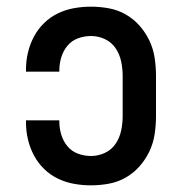

<svg xmlns="http://www.w3.org/2000/svg" viewBox="-20 -548 540 576"><path d="M253 8Q227 8 202 3.5Q177 -1 154 -12Q131 -23 112.5 -41Q94 -59 82 -81.5Q70 -104 64 -129Q58 -154 58 -180V-187H158V-183Q158 -163 164 -143.5Q170 -124 182.5 -109Q195 -94 214 -87Q233 -80 253 -80Q275 -80 295 -89.5Q315 -99 327 -117Q339 -135 343.5 -156.5Q348 -178 348 -200V-320Q348 -342 343.5 -363.5Q339 -385 327 -403Q315 -421 295 -430.5Q275 -440 253 -440Q233 -440 214 -433Q195 -426 182.5 -411Q170 -396 164 -376.5Q158 -357 158 -337V-333H58V-340Q58 -366 64 -391Q70 -416 82 -438.5Q94 -461 112.5 -479Q131 -497 154 -508Q177 -519 202 -523.5Q227 -528 253 -528Q280 -528 307 -523Q334 -518 357.5 -504.5Q381 -491 399 -470.5Q417 -450 428.5 -425.5Q440 -401 444 -374Q448 -347 448 -320V-200Q448 -173 444 -146Q440 -119 428.5 -94.5Q417 -70 399 -49.5Q381 -29 357.5 -15.5Q334 -2 307 3Q280 8 253 8Z"/></svg>

Font: Iosevka Term Curly Semibold
Style: Regular
Weight: 600
Designer: Belleve Invis
Foundry: Belleve Invis
Version: Version 32.3.0